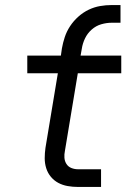

<svg xmlns="http://www.w3.org/2000/svg" viewBox="-20 -740 540 760"><path d="M289 0Q268 0 248 -3.5Q228 -7 211 -16Q194 -25 181.5 -40Q169 -55 163 -74Q157 -93 157 -113.5Q157 -134 160 -155L209 -450H88V-520H221L225 -548Q229 -571 236.5 -593.5Q244 -616 257.5 -636.5Q271 -657 290 -674Q309 -691 331 -701.5Q353 -712 376 -716Q399 -720 422 -720H457V-650H422Q402 -650 381 -644Q360 -638 343 -623Q326 -608 316.5 -588Q307 -568 304 -548L299 -520H460V-450H288L237 -143Q234 -129 235 -115.5Q236 -102 243 -91Q250 -80 262.5 -75Q275 -70 289 -70H380V0Z"/></svg>

Font: Iosevka SS04 Oblique
Style: Regular
Weight: 400
Italic angle: -9°
Monospace: yes
Designer: Belleve Invis
Foundry: Belleve Invis
Version: Version 19.0.0; ttfautohint (v1.8.4)